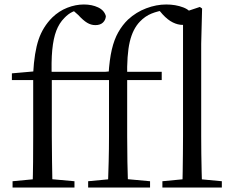

<svg xmlns="http://www.w3.org/2000/svg" viewBox="-20 -836 1042 856"><path d="M36 0V-28L152 -39H190L312 -28V0ZM125 0Q127 -57 127.5 -114.5Q128 -172 128 -229V-479H33V-509L158 -520L128 -505V-511Q133 -603 152 -659.5Q171 -716 213 -758Q243 -787 280 -801.5Q317 -816 354 -816Q390 -816 417.5 -803Q445 -790 452 -764Q451 -747 439 -735.5Q427 -724 405 -724Q386 -724 368.5 -734.5Q351 -745 329 -769L303 -792V-803H344V-795Q322 -792 303 -783Q284 -774 267 -756Q244 -733 231 -699Q218 -665 213 -613.5Q208 -562 211 -485V-229Q211 -172 212 -114.5Q213 -57 214 0ZM170 -479V-516H466V-479ZM373 0V-28L489 -39H529L649 -28V0ZM461 0Q463 -57 464.5 -114.5Q466 -172 466 -229V-479H371V-509L495 -520L464 -505Q468 -570 478.5 -615Q489 -660 507.5 -692.5Q526 -725 551 -749Q587 -782 632 -799Q677 -816 721 -816Q763 -816 797 -803Q831 -790 838 -764Q837 -748 826 -736.5Q815 -725 794 -725Q773 -725 750.5 -736Q728 -747 705 -772L687 -793V-804H720V-792Q684 -787 655.5 -775.5Q627 -764 604 -740Q572 -707 558.5 -649.5Q545 -592 547 -490V-229Q547 -172 548 -114.5Q549 -57 551 0ZM507 -479V-516H701V-479ZM704 0V-28L819 -39H852L969 -28V0ZM793 0Q794 -31 794.5 -70.5Q795 -110 795.5 -151.5Q796 -193 796 -229V-780L871 -805L881 -798L877 -641V-229Q877 -193 877.5 -151.5Q878 -110 879 -70.5Q880 -31 881 0Z"/></svg>

Font: Noto Serif KR
Style: Regular
Weight: 400
Designer: Ryoko NISHIZUKA  (kana & ideographs); Frank Grießhammer (Latin, Greek & Cyrillic); Wenlong ZHANG  (bopomofo); Sandoll Co
Foundry: Adobe
Version: Version 2.003-H1;hotconv 1.1.1;makeotfexe 2.6.0